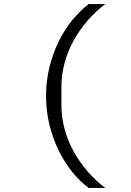

<svg xmlns="http://www.w3.org/2000/svg" viewBox="-20 -780 640 938"><path d="M205 -311Q205 -384 221.5 -451.5Q238 -519 266.5 -577Q295 -635 333 -681.5Q371 -728 413 -760H494Q450 -727 411.5 -683.5Q373 -640 343.5 -588.5Q314 -537 297 -477.5Q280 -418 280 -354V-268Q280 -204 297 -144.5Q314 -85 343.5 -33.5Q373 18 411.5 61.5Q450 105 494 138H413Q371 107 333 60Q295 13 266.5 -45Q238 -103 221.5 -170.5Q205 -238 205 -311Z"/></svg>

Font: IBM Plex Mono
Style: Regular
Weight: 400
Monospace: yes
Designer: Mike Abbink, Paul van der Laan, Pieter van Rosmalen
Foundry: Bold Monday
Version: Version 2.3